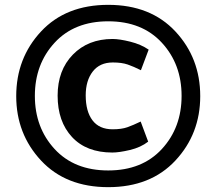

<svg xmlns="http://www.w3.org/2000/svg" viewBox="-20 -733 894 793"><path d="M807 -336Q807 -180 704.5 -70Q602 40 427 40Q252 40 149.5 -70Q47 -180 47 -336Q47 -493 149.5 -603Q252 -713 427 -713Q602 -713 704.5 -603Q807 -493 807 -336ZM124 -337Q124 -206 205.5 -117.5Q287 -29 427 -29Q567 -29 648.5 -117.5Q730 -206 730 -337Q730 -468 648.5 -556.5Q567 -645 427 -645Q287 -645 205.5 -556.5Q124 -468 124 -337ZM446 -475Q392 -475 363 -437.5Q334 -400 334 -339Q334 -273 362 -236Q390 -199 445 -199Q482 -199 506 -207.5Q530 -216 561 -231L592 -148Q561 -124 516.5 -113.5Q472 -103 444 -103Q337 -103 277.5 -167Q218 -231 218 -338Q218 -443 281 -507.5Q344 -572 445 -572Q473 -572 517.5 -561Q562 -550 594 -528L562 -443Q532 -458 507.5 -466.5Q483 -475 446 -475Z"/></svg>

Font: Palanquin SemiBold
Style: Regular
Weight: 600
Designer: Pria Ravichandran
Version: Version 1.0.4